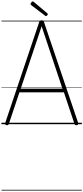

<svg xmlns="http://www.w3.org/2000/svg" viewBox="-20 -1701 1141 2629"><path d="M70 13Q55 10 50.5 3Q46 -4 51 -16L517 -1400Q521 -1413 528.5 -1418Q536 -1423 550 -1423Q565 -1423 572 -1418Q579 -1413 582 -1400L1051 -16Q1055 -4 1050 3Q1045 10 1031 13Q1017 15 1010 10.5Q1003 6 998 -10L855 -437H246L103 -10Q98 5 91 10Q84 15 70 13ZM264 -487H835L550 -1341ZM609 -1481Q606 -1481 603 -1483Q600 -1485 595 -1488L406 -1632Q401 -1637 400 -1640Q399 -1643 399 -1647Q399 -1654 404 -1662Q409 -1670 416 -1675.5Q423 -1681 430 -1681Q435 -1681 438.5 -1678Q442 -1675 446 -1672L629 -1518Q633 -1514 633.5 -1511Q634 -1508 634 -1505Q634 -1498 625.5 -1489.5Q617 -1481 609 -1481ZM0 898H1101V908H0ZM0 -20H1101V0H0ZM0 -505H1101V-500H0ZM0 -1418H1101V-1408H0Z"/></svg>

Font: Playwrite FR Trad Guides
Style: Regular
Weight: 400
Designer: Veronika Burian, José Scaglione
Foundry: TypeTogether
Version: Version 1.003